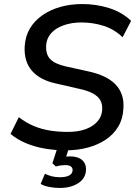

<svg xmlns="http://www.w3.org/2000/svg" viewBox="-20 -734 684 949"><path d="M305 9Q252 9 202 0.5Q152 -8 109 -26Q66 -44 32 -72L73 -155Q109 -127 147.5 -111Q186 -95 228 -88.5Q270 -82 315 -82Q366 -82 403 -95.5Q440 -109 461.5 -133.5Q483 -158 485 -190Q487 -219 475.5 -239Q464 -259 437.5 -273Q411 -287 367 -296L258 -321Q178 -338 138 -384Q98 -430 102 -505Q105 -555 128 -593.5Q151 -632 190 -659Q229 -686 279 -700Q329 -714 386 -714Q456 -714 519.5 -694Q583 -674 628 -631L586 -550Q544 -590 491.5 -606.5Q439 -623 382 -623Q334 -623 294.5 -609Q255 -595 232.5 -569.5Q210 -544 208 -509Q206 -464 229 -441Q252 -418 304 -406L413 -382Q508 -362 551.5 -316Q595 -270 590 -199Q588 -148 565 -109Q542 -70 503 -44Q464 -18 414 -4.5Q364 9 305 9ZM276 195Q249 195 223 190Q197 185 181 175L202 125Q219 133 236.5 137.5Q254 142 278 142Q305 142 321.5 133.5Q338 125 339 107Q339 95 330 88.5Q321 82 303 82Q293 82 281.5 83.5Q270 85 256 89L239 73L269 -20H326L302 57L276 47Q288 43 301.5 41Q315 39 326 39Q350 39 368.5 46.5Q387 54 396.5 69.5Q406 85 405 107Q403 148 366.5 171.5Q330 195 276 195Z"/></svg>

Font: Nunito Sans 10pt SemiBold
Style: Italic
Weight: 600
Italic angle: -9°
Designer: Vernon Adams
Foundry: Vernon Adams
Version: Version 3.101;gftools[0.9.27]